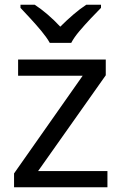

<svg xmlns="http://www.w3.org/2000/svg" viewBox="-20 -786 510 806"><path d="M431 0H39V-58L327 -468H56V-536H424V-470L140 -68H431ZM189 -606Q176 -629 154 -655.5Q132 -682 108 -708Q84 -734 66 -753V-766H126Q152 -749 180 -725Q208 -701 233 -674Q260 -701 288 -725Q316 -749 342 -766H404V-753Q385 -734 360.5 -708Q336 -682 313.5 -655.5Q291 -629 279 -606Z"/></svg>

Font: Noto Sans Khmer
Style: Regular
Weight: 400
Designer: Danh Hong and the Monotype Design Team
Foundry: Monotype Imaging Inc.
Version: Version 2.003